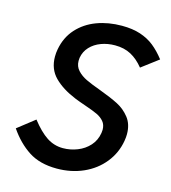

<svg xmlns="http://www.w3.org/2000/svg" viewBox="-111 -825 822 923"><g transform="rotate(15 300.5 -363.0)"><path d="M259 -93Q296.5 -93 331.2 -106.8Q366 -120.5 390 -147.2Q414 -174 420 -211.5Q421.5 -220.5 421.5 -227.5Q421.5 -252.5 408 -268.5Q394.5 -284.5 373.5 -294.5Q352.5 -304.5 313 -318Q276.5 -330.5 257 -338.5Q188.5 -366.5 148.8 -406.5Q109 -446.5 109 -508.5Q109 -527.5 112.5 -545.5Q124 -607.5 162.5 -650Q201 -692.5 258 -713.8Q315 -735 382.5 -735Q435.5 -735 474.8 -722Q514 -709 543.5 -685.5Q573 -662 601 -626L517.5 -563Q488.5 -599 454.5 -617.2Q420.5 -635.5 375 -635.5Q338 -635.5 305.8 -623.5Q273.5 -611.5 252 -588.5Q230.5 -565.5 225 -533.5Q224 -528.5 224 -518.5Q224 -490.5 242 -471Q260 -451.5 286.5 -438.8Q313 -426 360 -409Q418 -387.5 453.8 -369.2Q489.5 -351 514.8 -318.8Q540 -286.5 540 -237.5Q540 -222 537 -204.5Q526.5 -141.5 487.2 -92.8Q448 -44 387.8 -17.2Q327.5 9.5 256 9.5Q171.5 9.5 115.5 -27Q59.5 -63.5 16.5 -126.5L101.5 -193Q141.5 -141.5 178.5 -117.2Q215.5 -93 259 -93Z"/></g></svg>

Font: JuliaMono SemiBoldItalic
Style: Regular
Weight: 600
Italic angle: -9°
Monospace: yes
Designer: cormullion
Foundry: corm
Version: Version 0.049; ttfautohint (v1.8.4)